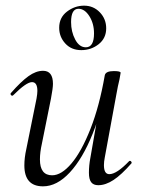

<svg xmlns="http://www.w3.org/2000/svg" viewBox="-20 -645 505 678"><path d="M66 -61Q66 -88 73 -119L109 -297Q112 -314 112 -324Q112 -355 93 -355Q73 -355 27 -309Q25 -307 23 -307Q20 -307 18 -310.5Q16 -314 19 -317Q54 -357 80.5 -376Q107 -395 132 -395Q167 -395 167 -349Q167 -334 160 -297L128 -138Q121 -107 121 -82Q121 -26 164 -26Q197 -26 232.5 -68Q268 -110 299.5 -190Q331 -270 350 -379L363 -378Q343 -262 307.5 -173.5Q272 -85 226.5 -36Q181 13 132 13Q66 13 66 -61ZM294 -35Q294 -61 299 -87L350 -379Q353 -394 382 -394Q406 -394 406 -388L402 -365Q396 -341 391 -312L350 -89Q347 -74 347 -62Q347 -30 366 -30Q392 -30 436 -76Q437 -77 439 -77Q442 -77 444 -73.5Q446 -70 444 -68Q409 -28 381 -9.5Q353 9 327 9Q310 9 302 -1.5Q294 -12 294 -35ZM189 -547Q189 -583 216.5 -604Q244 -625 277 -625Q310 -625 332.5 -601.5Q355 -578 355 -545Q355 -510 328.5 -489Q302 -468 267 -468Q232 -468 210.5 -491.5Q189 -515 189 -547ZM312 -527Q312 -562 295.5 -588Q279 -614 257 -614Q231 -614 231 -567Q231 -533 245.5 -505.5Q260 -478 283 -478Q312 -478 312 -527Z"/></svg>

Font: Cormorant Infant
Style: Italic
Weight: 400
Italic angle: -10°
Designer: Christian Thalmann (Catharsis Fonts)
Foundry: Catharsis Fonts
Version: Version 4.000